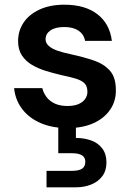

<svg xmlns="http://www.w3.org/2000/svg" viewBox="-20 -533 562 817"><path d="M268 12Q202 12 152.5 -9.5Q103 -31 74 -69.5Q45 -108 40 -158H160Q165 -137 178.5 -119.5Q192 -102 214 -92Q236 -82 267 -82Q296 -82 315 -90.5Q334 -99 343 -113Q352 -127 352 -142Q352 -166 339.5 -178.5Q327 -191 302 -198.5Q277 -206 243 -213Q209 -221 176 -231Q143 -241 116 -257Q89 -273 73 -297.5Q57 -322 57 -358Q57 -402 80.5 -437Q104 -472 148.5 -492.5Q193 -513 254 -513Q342 -513 394.5 -472.5Q447 -432 456 -359H342Q337 -387 314 -402.5Q291 -418 254 -418Q215 -418 194.5 -403.5Q174 -389 174 -366Q174 -350 187 -338Q200 -326 224 -317.5Q248 -309 282 -302Q337 -290 379.5 -275.5Q422 -261 447.5 -232.5Q473 -204 473 -150Q474 -103 448.5 -66Q423 -29 377 -8.5Q331 12 268 12ZM178 264V194H286Q315 194 329 185Q343 176 343 155Q343 137 329 128Q315 119 286 119H228V-5H303V54Q338 54 367.5 64.5Q397 75 415 98.5Q433 122 433 158Q433 193 415.5 216.5Q398 240 368.5 252Q339 264 304 264Z"/></svg>

Font: DM Sans 18pt SemiBold
Style: Regular
Weight: 600
Designer: Colophon Foundry, Jonny Pinhorn
Foundry: Colophon Foundry
Version: Version 4.004;gftools[0.9.30]